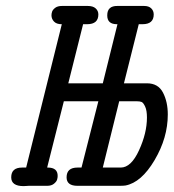

<svg xmlns="http://www.w3.org/2000/svg" viewBox="-20 -631 590 652"><path d="M18.1 -28.8Q18.1 -62 55.2 -62H68.8L189.9 -548.8H189Q171.9 -548.8 163.3 -557.9Q154.8 -566.9 154.8 -579.1Q154.8 -585 157 -591.6Q159.2 -598.1 167.5 -604.5Q175.8 -610.8 190.9 -610.8H277.8Q295.9 -610.8 304.9 -602.5Q314 -594.2 314 -582Q314 -548.8 275.9 -548.8H262.2L211.9 -348.1H329.1L378.9 -548.8H377Q343.8 -548.8 344.2 -579.1Q344.2 -611.3 378.9 -610.8H469.2Q485.4 -610.8 493.7 -602.5Q502 -594.2 502 -582Q502 -548.8 463.9 -548.8H451.2L400.9 -348.1H479Q517.1 -348.1 533.4 -316.7Q549.8 -285.2 549.8 -242.2Q549.8 -163.1 504.9 -87.2Q460 -11.2 405.8 -1Q398.9 0 383.8 0H243.2Q206.1 0 206.1 -28.8Q206.1 -62 243.2 -62H256.8L314 -287.1H196.8L140.1 -62H142.1Q176.3 -62 175.8 -33.2Q175.8 -27.3 173.8 -20.8Q171.9 -14.2 163.3 -7.1Q154.8 0 140.1 0H77.1Q75.2 0 69.6 0.5Q64 1 60.1 1Q18.1 1 18.1 -28.8ZM329.1 -62H390.1Q425.3 -62 452.1 -120.6Q479 -179.2 479 -231.9Q479 -255.9 472.9 -269Q466.8 -282.2 460.9 -284.7Q455.1 -287.1 444.8 -287.1H384.8Z"/></svg>

Font: CMU Typewriter Text
Style: Italic
Weight: 500
Italic angle: -14.04°
Version: Version 0.7.0